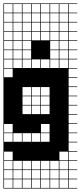

<svg xmlns="http://www.w3.org/2000/svg" viewBox="-20 -827 469 1115"><path d="M325 -803.6V-753.6H375V-803.6ZM164.3 -700H214.3V-750H164.3ZM271.4 -700H321.4V-750H271.4ZM57.1 -700H107.1V-750H57.1ZM110.7 -700H160.7V-750H110.7ZM217.9 -700H267.9V-750H217.9ZM325 -700H375V-750H325ZM3.6 -700H53.6V-750H3.6ZM164.3 -646.4H214.3V-696.4H164.3ZM271.4 -646.4H321.4V-696.4H271.4ZM57.1 -646.4H107.1V-696.4H57.1ZM110.7 -646.4H160.7V-696.4H110.7ZM217.9 -646.4H267.9V-696.4H217.9ZM325 -646.4H375V-696.4H325ZM3.6 -646.4H53.6V-696.4H3.6ZM325 -592.9H375V-642.9H325ZM164.3 -592.9H214.3V-642.9H164.3ZM271.4 -592.9H321.4V-642.9H271.4ZM57.1 -592.9H107.1V-642.9H57.1ZM110.7 -592.9H160.7V-642.9H110.7ZM217.9 -592.9H267.9V-642.9H217.9ZM3.6 -592.9H53.6V-642.9H3.6ZM57.1 -539.3H107.1V-589.3H57.1ZM3.6 -539.3H53.6V-589.3H3.6ZM110.7 -539.3H160.7V-589.3H110.7ZM217.9 -539.3H267.9V-589.3H217.9ZM271.4 -539.3H321.4V-589.3H271.4ZM325 -539.3H375V-589.3H325ZM164.3 -539.3H214.3V-589.3H164.3ZM110.7 -485.7H160.7V-535.7H110.7ZM271.4 -485.7H321.4V-535.7H271.4ZM3.6 -485.7H53.6V-535.7H3.6ZM325 -485.7H375V-535.7H325ZM164.3 -485.7H214.3V-535.7H164.3ZM57.1 -485.7H107.1V-535.7H57.1ZM217.9 -485.7H267.9V-535.7H217.9ZM57.1 -432.1H107.1V-482.1H57.1ZM217.9 -432.1H267.9V-482.1H217.9ZM164.3 -432.1H214.3V-482.1H164.3ZM325 -432.1H375V-482.1H325ZM271.4 -432.1H321.4V-482.1H271.4ZM3.6 -432.1H53.6V-482.1H3.6ZM110.7 -432.1H160.7V-482.1H110.7ZM3.6 -378.6H53.6V-428.6H3.6ZM110.7 -271.4H160.7V-321.4H110.7ZM217.9 -271.4H267.9V-321.4H217.9ZM164.3 -271.4H214.3V-321.4H164.3ZM217.9 -217.9H267.9V-267.9H217.9ZM110.7 -217.9H160.7V-267.9H110.7ZM164.3 -217.9H214.3V-267.9H164.3ZM164.3 -164.3H214.3V-214.3H164.3ZM110.7 -164.3H160.7V-214.3H110.7ZM217.9 -164.3H267.9V-214.3H217.9ZM217.9 -57.1H267.9V-107.1H217.9ZM3.6 -57.1H53.6V-107.1H3.6ZM57.1 -3.6H107.1V-53.6H57.1ZM110.7 -3.6H160.7V-53.6H110.7ZM3.6 -3.6H53.6V-53.6H3.6ZM164.3 -3.6H214.3V-53.6H164.3ZM217.9 -3.6H267.9V-53.6H217.9ZM3.6 103.6H53.6V53.6H3.6ZM325 103.6H375V53.6H325ZM217.9 210.7H267.9V160.7H217.9ZM3.6 210.7H53.6V160.7H3.6ZM57.1 210.7H107.1V160.7H57.1ZM325 210.7H375V160.7H325ZM110.7 210.7H160.7V160.7H110.7ZM271.4 210.7H321.4V160.7H271.4ZM164.3 210.7H214.3V160.7H164.3ZM3.6 264.3H53.6V214.3H3.6ZM325 264.3H375V214.3H325ZM110.7 264.3H160.7V214.3H110.7ZM271.4 264.3H321.4V214.3H271.4ZM164.3 264.3H214.3V214.3H164.3ZM217.9 264.3H267.9V214.3H217.9ZM57.1 264.3H107.1V214.3H57.1ZM271.4 -803.6V-753.6H321.4V-803.6ZM217.9 -803.6V-753.6H267.9V-803.6ZM164.3 -803.6V-753.6H214.3V-803.6ZM110.7 -803.6V-753.6H160.7V-803.6ZM57.1 -803.6V-753.6H107.1V-803.6ZM3.6 -803.6V-753.6H53.6V-803.6ZM0 107.1V-807.1H428.6V-803.6H378.6V-753.6H428.6V-750H378.6V-700H428.6V-696.4H378.6V-646.4H428.6V-642.9H378.6V-592.9H428.6V-589.3H378.6V-539.3H428.6V-535.7H378.6V-485.7H428.6V-482.1H378.6V-432.1H428.6V-428.6H378.6V-378.6H428.6V-375H378.6V-325H428.6V-321.4H378.6V-271.4H428.6V-267.9H378.6V-217.9H428.6V-214.3H378.6V-164.3H428.6V-160.7H378.6V-110.7H428.6V-107.1H378.6V-57.1H428.6V-53.6H378.6V-3.6H428.6V0H378.6V50H428.6V53.6H378.6V103.6H428.6V107.1H378.6V157.1H428.6V160.7H378.6V210.7H428.6V214.3H378.6V264.3H428.6V267.9H0V107.1H3.6V157.1H53.6V107.1H57.1V157.1H107.1V107.1H110.7V157.1H160.7V107.1ZM214.3 157.1V107.1H164.3V157.1ZM267.9 157.1V107.1H217.9V157.1ZM321.4 157.1V107.1H271.4V157.1ZM375 157.1V107.1H325V157.1ZM160.7 -592.9H214.3V-539.3H160.7ZM214.3 -592.9H267.9V-539.3H214.3ZM214.3 -539.3H267.9V-485.7H214.3ZM160.7 -539.3H214.3V-485.7H160.7Z"/></svg>

Font: Jersey 10 Charted
Style: Regular
Weight: 400
Designer: Sarah Cadigan-Fried
Version: Version 1.000; ttfautohint (v1.8.4.7-5d5b)